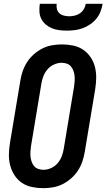

<svg xmlns="http://www.w3.org/2000/svg" viewBox="-20 -975 556 1003"><path d="M206 8Q176 8 147 2Q118 -4 95 -19.5Q72 -35 56.5 -58.5Q41 -82 33.5 -110Q26 -138 26.5 -167.5Q27 -197 32 -228L86 -552Q90 -578 98.5 -603Q107 -628 121.5 -650.5Q136 -673 157 -691.5Q178 -710 202 -722Q226 -734 252 -738.5Q278 -743 303 -743Q333 -743 362 -737Q391 -731 414 -715.5Q437 -700 453 -676.5Q469 -653 476 -625Q483 -597 482.5 -567.5Q482 -538 477 -507L423 -183Q419 -157 410.5 -132Q402 -107 387.5 -84.5Q373 -62 352 -43.5Q331 -25 307 -13Q283 -1 257 3.5Q231 8 206 8ZM207 -88Q227 -88 247 -97Q267 -106 281 -122.5Q295 -139 302.5 -158.5Q310 -178 313 -198L367 -523Q369 -537 370 -551.5Q371 -566 369.5 -579.5Q368 -593 363.5 -605.5Q359 -618 350.5 -628Q342 -638 329 -642.5Q316 -647 302 -647Q282 -647 262 -638Q242 -629 228 -612.5Q214 -596 206.5 -576.5Q199 -557 196 -537L142 -212Q140 -198 139 -183.5Q138 -169 139.5 -155.5Q141 -142 145.5 -129.5Q150 -117 158.5 -107Q167 -97 180 -92.5Q193 -88 207 -88ZM329 -815Q309 -815 289 -817.5Q269 -820 251 -827.5Q233 -835 218.5 -847.5Q204 -860 195.5 -877Q187 -894 186 -914.5Q185 -935 188 -955H276Q274 -941 277.5 -927.5Q281 -914 290.5 -905.5Q300 -897 313.5 -893.5Q327 -890 342 -890Q356 -890 370.5 -893.5Q385 -897 397.5 -905.5Q410 -914 418 -927.5Q426 -941 428 -955H516Q513 -935 505 -914.5Q497 -894 483 -877Q469 -860 450.5 -847.5Q432 -835 411.5 -827.5Q391 -820 370 -817.5Q349 -815 329 -815Z"/></svg>

Font: Iosevka SS04 Oblique
Style: Bold
Weight: 700
Italic angle: -9°
Monospace: yes
Designer: Belleve Invis
Foundry: Belleve Invis
Version: Version 19.0.0; ttfautohint (v1.8.4)